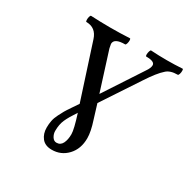

<svg xmlns="http://www.w3.org/2000/svg" viewBox="-153 -806 937 952"><g transform="rotate(30 315.0 -329.5)"><path d="M264.2 6.8Q226.1 6.8 207 -17.1Q188 -41 188 -76.2Q188 -97.2 191.7 -115.7Q195.3 -134.3 206.1 -155.5Q216.8 -176.8 222.7 -187Q228.5 -197.3 247.1 -224.6Q265.6 -252 271 -259.8L169.9 -571.8Q151.9 -627.9 97.2 -627.9Q93.8 -627.9 93.3 -637.5Q92.8 -647 95.5 -656.5Q98.1 -666 102.1 -666Q157.7 -663.1 213.9 -663.1Q270 -663.1 324.2 -666Q328.1 -666 328.4 -656.5Q328.6 -647 325.7 -637.5Q322.8 -627.9 318.8 -627.9Q256.8 -627.9 256.8 -595.2Q256.8 -591.8 261.2 -571.8L331.1 -351.1L473.1 -567.9Q488.8 -590.3 488.8 -606Q488.8 -627.9 439.9 -627.9Q436 -627.9 436 -637.5Q436 -647 439 -656.5Q441.9 -666 445.8 -666Q490.2 -663.1 536.1 -663.1Q581.1 -663.1 626 -666Q629.4 -666 629.6 -656.5Q629.9 -647 627 -637.5Q624 -627.9 620.1 -627.9Q576.2 -627.9 555.2 -606.9Q525.9 -581.5 483.9 -517.1L345.2 -307.1L370.1 -226.1Q389.2 -168.5 389.2 -130.9Q389.2 -69.8 353.3 -31.5Q317.4 6.8 264.2 6.8ZM232.9 -83Q232.9 -65.9 242.4 -50.5Q252 -35.2 267.1 -35.2Q290 -35.2 300.5 -56.2Q311 -77.1 311 -108.9Q311 -136.2 285.2 -216.8Q256.8 -174.3 244.9 -147.2Q232.9 -120.1 232.9 -83Z"/></g></svg>

Font: Junicode SmCond Medium
Style: Italic
Weight: 500
Width: 4
Italic angle: -11°
Designer: Peter S. Baker
Version: Version 2.206